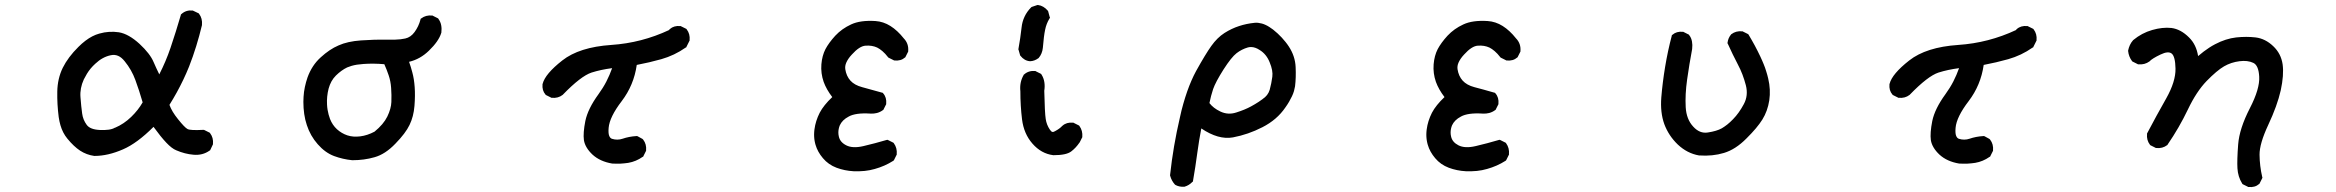

<svg xmlns="http://www.w3.org/2000/svg" viewBox="-20 -623 9540 784"><path d="M364.7 13.7Q333.5 9.3 307.1 -7.8Q281.2 -24.9 254.9 -57.1Q245.6 -68.4 238.5 -82Q231.4 -95.7 226.8 -111.6Q222.2 -127.4 219.7 -145Q212.9 -197.8 213.9 -249Q214.8 -302.2 236.3 -346.2Q257.8 -389.6 300.3 -431.6Q314.5 -445.8 328.6 -456.5Q342.8 -467.3 356.9 -474.6Q371.1 -481.9 385.3 -485.8Q405.8 -491.7 425.8 -492.9Q445.8 -494.1 465.3 -491.2Q485.8 -487.8 506.8 -475.8Q527.8 -463.9 549.8 -443.8Q593.3 -403.3 607.4 -369.1Q617.7 -345.2 630.4 -319.3Q657.2 -371.6 676.3 -427.7Q698.7 -494.1 718.3 -561.5L718.8 -564L721.2 -565.9Q739.7 -582.5 765.6 -580.1H767.1L769 -579.1L789.6 -569.3L791.5 -568.4L793 -566.4Q807.1 -547.9 804.7 -521.5V-521V-520.5Q794.4 -477.1 781.2 -434.6Q768.1 -392.1 752 -351.1Q741.2 -324.2 728.5 -297.6Q715.8 -271 701.7 -245.4Q687.5 -219.7 671.9 -194.8Q676.8 -181.2 685.5 -166.5Q694.3 -151.9 707 -136.2Q733.9 -102.5 745.6 -96.2Q757.3 -89.8 810.1 -92.8H812.5L814.9 -91.8L834.5 -82L836.4 -81.1L837.9 -79.1Q852.1 -60.5 849.6 -35.2V-33.7L848.6 -31.7L838.9 -11.2L837.9 -9.3L835.4 -7.8Q807.1 12.2 770 8.8Q734.9 5.9 699.7 -9.3Q681.6 -16.6 659.2 -40.3Q636.7 -64 606.9 -105Q540 -38.1 482.4 -13.2Q420.9 13.7 366.2 13.7H365.7ZM450.2 -101.6Q485.8 -116.7 515.6 -145.5Q544.4 -173.3 562.5 -205.1Q547.9 -255.4 532.7 -296.4Q517.6 -337.9 489.3 -372.6Q476.1 -389.2 462.2 -395Q448.2 -400.9 432.6 -397.5Q398.4 -390.6 369.1 -362.8Q358.9 -353.5 350.3 -343.3Q341.8 -333 335 -321.8Q328.1 -310.5 322.3 -298.8Q305.7 -262.7 308.6 -226.1Q311.5 -187.5 315.4 -159.7Q318.8 -133.8 334 -113.3Q347.7 -94.2 387.2 -92.3Q408.2 -91.3 423.8 -93.5Q439.5 -95.7 449.2 -101.6H449.7Z M1418 31.2Q1379.4 27.3 1344.2 14.2Q1307.6 0.5 1277.3 -34.2Q1247.1 -68.4 1232.9 -112.3Q1225.6 -133.8 1222.2 -157.7Q1218.8 -181.6 1218.8 -207Q1218.8 -217.3 1219.5 -227.5Q1220.2 -237.8 1221.4 -247.8Q1222.7 -257.8 1224.9 -267.8Q1227.1 -277.8 1229.7 -287.6Q1232.4 -297.4 1235.8 -307.1Q1244.6 -331.5 1258.1 -352.1Q1271.5 -372.6 1290 -389.2Q1307.6 -405.3 1325.7 -417.5Q1343.8 -429.7 1362.3 -437.5Q1398.9 -454.1 1454.1 -458Q1507.3 -461.9 1559.1 -460.9Q1576.2 -460.4 1590.3 -460.9Q1604.5 -461.4 1615.5 -462.6Q1626.5 -463.9 1634.8 -465.8Q1657.2 -470.7 1672.9 -492.2Q1689.5 -515.1 1696.8 -542.5L1697.3 -545.9L1700.2 -547.9Q1718.8 -562 1744.1 -559.6H1746.1L1747.6 -558.6L1767.1 -548.8L1769 -547.9L1770.5 -545.4Q1778.8 -534.2 1781.5 -520Q1784.2 -505.9 1782.2 -489.7V-489.3L1781.7 -488.3Q1771.5 -454.6 1731.4 -416Q1695.8 -381.3 1650.4 -370.6Q1658.2 -348.6 1663.6 -327.6Q1670.9 -301.3 1673.3 -267.1Q1675.8 -233.4 1672.4 -190.4Q1668.9 -147 1652.3 -112.8Q1636.2 -79.1 1594.7 -36.6Q1553.2 6.8 1509.3 19Q1467.3 31.2 1418.9 31.2H1418.5ZM1509.3 -85.4Q1545.9 -115.2 1561.5 -147Q1577.1 -179.2 1578.1 -206.5Q1578.6 -220.7 1578.4 -235.1Q1578.1 -249.5 1577.1 -264.2Q1575.2 -292 1566.9 -315.9Q1563 -327.1 1558.6 -338.6Q1554.2 -350.1 1549.3 -360.8Q1504.9 -364.7 1464.4 -361.8Q1449.7 -360.8 1437.5 -358.9Q1425.3 -356.9 1415.3 -354Q1405.3 -351.1 1397.5 -347.7Q1374 -336.4 1351.6 -314.5Q1340.8 -303.7 1333.5 -290.5Q1326.2 -277.3 1321.8 -261.2Q1313.5 -228.5 1315.4 -195.8Q1315.9 -185.1 1317.6 -174.8Q1319.3 -164.6 1321.8 -155.3Q1324.2 -146 1327.6 -137.2Q1337.4 -112.3 1356 -95.2Q1375 -78.1 1398.4 -70.3Q1421.9 -62.5 1450.9 -66.2Q1480 -69.8 1509.3 -85.4Z M2480 44.9Q2430.2 36.6 2399.4 8.3Q2384.3 -5.9 2375.5 -20.8Q2366.7 -35.6 2364.3 -50.8Q2360.4 -79.6 2370.1 -128.9Q2380.4 -178.7 2423.8 -238.3Q2432.6 -250.5 2440.9 -263.7Q2449.2 -276.9 2456.1 -290.3Q2462.9 -303.7 2468.8 -317.4Q2474.6 -331.1 2479.5 -344.7Q2434.1 -338.9 2395.5 -326.7Q2352.1 -312.5 2278.3 -236.3L2277.8 -235.8L2277.3 -235.4Q2258.8 -221.2 2233.4 -223.6H2231.4L2230 -224.6L2210.4 -234.4L2208.5 -235.4L2207.5 -236.8Q2192.9 -253.4 2195.3 -279.3V-279.8L2195.8 -280.8Q2206.1 -321.3 2275.9 -376Q2310.5 -403.3 2360.6 -419.2Q2410.6 -435.1 2476.1 -439.5Q2600.1 -447.8 2712.4 -500.5L2712.9 -501.5L2713.9 -503.4L2715.3 -504.4Q2731.9 -519 2757.8 -516.6H2759.8L2761.2 -515.6L2780.8 -505.9L2782.7 -504.9L2784.2 -502.9Q2798.3 -484.4 2795.9 -459V-457L2794.9 -455.6L2783.2 -432.1L2782.2 -429.7L2779.8 -428.7Q2733.9 -396.5 2680.2 -381.3Q2631.8 -367.7 2580.1 -357.9Q2574.2 -316.4 2558.8 -279.5Q2543.5 -242.7 2518.6 -210Q2469.2 -145.5 2465.3 -101.1Q2463.4 -79.6 2467.3 -69.1Q2471.2 -58.6 2479 -56.2Q2501 -49.3 2522.5 -56.6Q2535.2 -61 2549.1 -63.7Q2563 -66.4 2578.6 -67.4H2581.5L2584 -66.4L2603.5 -55.7L2605 -54.2L2606.4 -52.7Q2620.6 -34.2 2618.2 -8.8V-6.8L2617.2 -5.4L2607.4 14.2L2606.4 16.6L2604 17.6Q2577.1 36.6 2545.4 42Q2538.1 43 2530 43.9Q2522 44.9 2513.9 45.2Q2505.9 45.4 2497.6 45.4Q2489.3 45.4 2481 44.9H2480.5Z M3465.3 76.2Q3428.7 74.2 3396 62Q3362.3 49.3 3340.3 22.9Q3318.4 -2.9 3310.1 -31.7Q3309.1 -35.2 3308.3 -38.3Q3307.6 -41.5 3306.9 -44.9Q3306.2 -48.3 3305.7 -51.8Q3305.2 -55.2 3304.9 -58.6Q3304.7 -62 3304.4 -65.7Q3304.2 -69.3 3304.2 -73Q3304.2 -76.7 3304.4 -80.3Q3304.7 -84 3304.9 -87.6Q3305.2 -91.3 3305.7 -94.7Q3310.1 -128.9 3327.1 -162.6Q3343.3 -193.4 3378.4 -226.6Q3354.5 -257.8 3343.3 -288.6Q3331.1 -323.7 3334 -360.4Q3335.4 -377.9 3339.6 -393.6Q3343.8 -409.2 3350.6 -422.4Q3364.3 -448.2 3390.6 -477.1Q3404.3 -491.7 3420.4 -503.2Q3436.5 -514.6 3455.6 -523.4Q3493.2 -541 3554.7 -537.1Q3570.8 -536.1 3586.2 -531Q3601.6 -525.9 3616 -516.8Q3630.4 -507.8 3644 -495.1Q3657.7 -482.4 3670.4 -466.3Q3690.9 -445.3 3688.5 -414.6V-412.6L3687.5 -410.6L3677.7 -391.1L3676.8 -389.2L3675.3 -388.2Q3658.7 -373.5 3632.8 -376H3630.9L3629.4 -377L3609.9 -386.7L3607.9 -387.7L3606.4 -389.2Q3600.6 -397 3594.7 -403.1Q3588.9 -409.2 3583.3 -414.1Q3577.6 -418.9 3572.3 -422.6Q3566.9 -426.3 3562 -428.7Q3541 -438.5 3514.6 -436.5Q3489.7 -435.1 3458.5 -400.4Q3450.2 -391.6 3444.6 -383.3Q3439 -375 3435.8 -367.7Q3432.6 -360.4 3431.6 -353.5Q3430.7 -346.7 3431.6 -340.3Q3436 -312 3452.6 -293.7Q3469.2 -275.4 3500.5 -267.1Q3534.7 -258.3 3582 -244.6L3584.5 -244.1L3586.4 -241.7Q3601.1 -225.1 3598.6 -199.2V-197.3L3597.7 -195.8L3587.9 -176.3L3586.9 -174.3L3584.5 -172.9Q3573.7 -165 3560.8 -161.6Q3547.9 -158.2 3533.7 -159.2Q3503.4 -161.1 3481.4 -158Q3459.5 -154.8 3446.3 -147.5Q3432.1 -140.1 3423.1 -131.1Q3414.1 -122.1 3409.2 -111.3Q3406.2 -104 3404.8 -96.7Q3403.3 -89.4 3403.3 -81.5Q3403.3 -73.7 3405.3 -65.4Q3410.2 -42.5 3435.1 -29.8Q3461.4 -16.1 3505.4 -26.4Q3553.2 -37.6 3599.6 -51.3L3603.5 -52.2L3606.9 -50.8L3626.5 -41L3628.4 -40L3629.9 -38.1Q3644 -18.6 3641.6 6.8V8.8L3640.6 10.3L3630.9 29.8L3629.4 32.2L3627.4 33.7Q3592.8 55.7 3552.2 66.9Q3532.2 72.8 3510.5 75Q3488.8 77.1 3465.3 76.2Z M4280.8 10.7Q4231.4 4.4 4195.8 -36.6Q4160.6 -76.7 4153.3 -135.7Q4146.5 -191.4 4146.5 -250.5Q4142.6 -286.6 4159.7 -316.4L4160.2 -317.9L4161.6 -318.8Q4180.2 -335.4 4206.1 -333H4208L4209.5 -332L4229 -322.3L4231.4 -320.8L4232.9 -318.4Q4241.7 -304.7 4244.4 -287.6Q4247.1 -270.5 4244.1 -252.4Q4246.1 -161.6 4250 -137.2Q4253.4 -113.8 4266.6 -94.2Q4272 -85.9 4276.6 -84.5Q4281.2 -83 4288.1 -87.4Q4307.6 -97.7 4317.9 -109.4H4318.4L4318.8 -109.9Q4335.4 -124.5 4361.3 -122.1H4363.3L4364.7 -121.1L4384.3 -111.3L4386.2 -110.4L4387.7 -108.4Q4394.5 -99.1 4397.5 -87.9Q4400.4 -76.7 4399.4 -64.5V-62.5L4398.4 -61L4388.7 -41.5L4388.2 -41L4387.7 -40.5Q4373.5 -19.5 4354.5 -4.9Q4334.5 10.7 4282.2 10.7H4281.7ZM4219.2 -384.8Q4211.9 -379.4 4203.9 -376.5Q4195.8 -373.5 4187 -373H4186.5H4186Q4163.1 -374.5 4146.5 -395.5L4145.5 -397L4145 -398.9L4139.2 -419.4L4138.2 -421.4L4138.7 -423.8Q4146.5 -466.3 4151.4 -510.3Q4153.8 -534.2 4163.6 -554.9Q4173.3 -575.7 4190.4 -592.8L4191.9 -594.2L4194.3 -595.2L4214.8 -602.1L4216.8 -602.5H4218.8Q4230 -601.1 4240 -595.2Q4250 -589.4 4258.3 -579.6L4259.8 -577.6L4260.3 -575.7L4266.1 -554.2L4267.6 -550.3L4265.1 -546.9Q4252.4 -525.9 4247.6 -501.5Q4242.2 -476.1 4238.3 -427.7Q4235.8 -403.3 4221.2 -386.2L4220.2 -385.3Z M4814.9 139.6Q4795.9 140.6 4780.8 132.8L4779.3 131.8L4777.8 130.9Q4763.7 115.2 4758.3 95.2L4757.8 93.8V91.8Q4770.5 -25.9 4797.9 -143.1Q4804.2 -172.9 4811.8 -199.2Q4819.3 -225.6 4827.6 -249.3Q4835.9 -272.9 4845 -293.7Q4854 -314.5 4863.8 -332.5Q4902.8 -402.8 4926.3 -435.5Q4950.2 -469.2 4980 -488.3Q4994.6 -497.6 5009.5 -504.6Q5024.4 -511.7 5039.6 -516.6Q5069.3 -526.4 5102.5 -529.8Q5109.9 -530.8 5117.4 -529.8Q5125 -528.8 5132.6 -526.9Q5140.1 -524.9 5147.9 -521.2Q5155.8 -517.6 5163.3 -512.7Q5170.9 -507.8 5178.7 -502Q5188.5 -494.1 5197.3 -486.1Q5206.1 -478 5213.9 -469.5Q5221.7 -460.9 5229 -451.9Q5236.3 -442.9 5242.7 -433.1Q5268.6 -393.6 5270.5 -349.1Q5272.5 -306.2 5268.1 -270.5Q5266.6 -261.2 5263.7 -251Q5260.7 -240.7 5255.6 -230Q5250.5 -219.2 5243.9 -207.8Q5237.3 -196.3 5228.5 -184.1Q5194.3 -133.8 5134.8 -103.5Q5076.7 -73.7 5014.6 -62Q4955.1 -51.3 4885.3 -98.6Q4876 -50.3 4869.1 0.5Q4861.3 59.1 4851.6 114.7L4851.1 118.2L4848.6 120.1Q4835.4 133.8 4817.4 139.2L4816.4 139.6ZM5135.3 -218.3Q5157.7 -232.9 5164.6 -256.3Q5171.9 -283.2 5175.3 -309.6Q5178.7 -334.5 5164.6 -368.2Q5151.4 -401.9 5123.5 -418.9Q5114.7 -424.8 5106.2 -427.7Q5097.7 -430.7 5089.8 -430.9Q5082 -431.2 5075.2 -429.2Q5050.3 -421.9 5029.3 -405.8Q5008.3 -389.6 4976.1 -339.4Q4960 -314 4949.2 -293.7Q4938.5 -273.4 4933.6 -259.3Q4924.3 -231 4918.5 -202.1Q4926.3 -191.9 4937.3 -183.3Q4948.2 -174.8 4963.4 -167.5Q4994.6 -152.8 5027.8 -163.6Q5063.5 -174.8 5088.4 -188.5Q5096.2 -192.9 5104.2 -197.5Q5112.3 -202.1 5119.9 -207.3Q5127.4 -212.4 5134.8 -217.8H5135.3Z M5965.3 76.2Q5928.7 74.2 5896 62Q5862.3 49.3 5840.3 22.9Q5818.4 -2.9 5810.1 -31.7Q5809.1 -35.2 5808.3 -38.3Q5807.6 -41.5 5806.9 -44.9Q5806.2 -48.3 5805.7 -51.8Q5805.2 -55.2 5804.9 -58.6Q5804.7 -62 5804.4 -65.7Q5804.2 -69.3 5804.2 -73Q5804.2 -76.7 5804.4 -80.3Q5804.7 -84 5804.9 -87.6Q5805.2 -91.3 5805.7 -94.7Q5810.1 -128.9 5827.1 -162.6Q5843.3 -193.4 5878.4 -226.6Q5854.5 -257.8 5843.3 -288.6Q5831.1 -323.7 5834 -360.4Q5835.4 -377.9 5839.6 -393.6Q5843.8 -409.2 5850.6 -422.4Q5864.3 -448.2 5890.6 -477.1Q5904.3 -491.7 5920.4 -503.2Q5936.5 -514.6 5955.6 -523.4Q5993.2 -541 6054.7 -537.1Q6070.8 -536.1 6086.2 -531Q6101.6 -525.9 6116 -516.8Q6130.4 -507.8 6144 -495.1Q6157.7 -482.4 6170.4 -466.3Q6190.9 -445.3 6188.5 -414.6V-412.6L6187.5 -410.6L6177.7 -391.1L6176.8 -389.2L6175.3 -388.2Q6158.7 -373.5 6132.8 -376H6130.9L6129.4 -377L6109.9 -386.7L6107.9 -387.7L6106.4 -389.2Q6100.6 -397 6094.7 -403.1Q6088.9 -409.2 6083.3 -414.1Q6077.6 -418.9 6072.3 -422.6Q6066.9 -426.3 6062 -428.7Q6041 -438.5 6014.6 -436.5Q5989.7 -435.1 5958.5 -400.4Q5950.2 -391.6 5944.6 -383.3Q5939 -375 5935.8 -367.7Q5932.6 -360.4 5931.6 -353.5Q5930.7 -346.7 5931.6 -340.3Q5936 -312 5952.6 -293.7Q5969.2 -275.4 6000.5 -267.1Q6034.7 -258.3 6082 -244.6L6084.5 -244.1L6086.4 -241.7Q6101.1 -225.1 6098.6 -199.2V-197.3L6097.7 -195.8L6087.9 -176.3L6086.9 -174.3L6084.5 -172.9Q6073.7 -165 6060.8 -161.6Q6047.9 -158.2 6033.7 -159.2Q6003.4 -161.1 5981.4 -158Q5959.5 -154.8 5946.3 -147.5Q5932.1 -140.1 5923.1 -131.1Q5914.1 -122.1 5909.2 -111.3Q5906.2 -104 5904.8 -96.7Q5903.3 -89.4 5903.3 -81.5Q5903.3 -73.7 5905.3 -65.4Q5910.2 -42.5 5935.1 -29.8Q5961.4 -16.1 6005.4 -26.4Q6053.2 -37.6 6099.6 -51.3L6103.5 -52.2L6106.9 -50.8L6126.5 -41L6128.4 -40L6129.9 -38.1Q6144 -18.6 6141.6 6.8V8.8L6140.6 10.3L6130.9 29.8L6129.4 32.2L6127.4 33.7Q6092.8 55.7 6052.2 66.9Q6032.2 72.8 6010.5 75Q5988.8 77.1 5965.3 76.2Z M6917.5 11.7Q6869.6 3.4 6831.1 -32.7Q6793.5 -68.8 6775.9 -116.2Q6758.8 -163.6 6763.7 -225.6Q6768.6 -285.6 6779.3 -350.3Q6790 -415 6806.2 -476.1L6806.6 -479L6809.1 -481Q6825.7 -495.6 6851.6 -493.2H6853.5L6855 -492.2L6874.5 -482.4L6876.5 -481.4L6877.9 -479Q6882.3 -473.6 6885 -467Q6887.7 -460.4 6888.9 -453.6Q6890.1 -446.8 6890.4 -439.2Q6890.6 -431.6 6889.6 -423.3V-422.9Q6877.9 -360.8 6869.1 -298.3Q6860.4 -236.8 6863.3 -185.1Q6866.2 -135.7 6894 -106Q6920.4 -76.7 6953.6 -82Q6989.7 -87.4 7010.7 -99.1Q7021.5 -105.5 7033 -114.5Q7044.4 -123.5 7056.6 -136.2Q7081.1 -161.1 7100.6 -197.8Q7119.6 -232.9 7108.9 -274.9Q7103 -297.4 7095 -318.6Q7086.9 -339.8 7076.2 -359.9Q7054.7 -400.9 7035.2 -444.3L7033.7 -446.8L7034.2 -449.2Q7036.6 -467.8 7048.3 -481.9L7048.8 -482.9L7049.8 -483.4Q7068.4 -497.6 7093.8 -495.1H7095.7L7097.2 -494.1L7116.7 -484.4L7119.1 -482.9L7120.6 -480.5Q7127 -469.7 7133.3 -458.7Q7139.6 -447.8 7145.5 -436.8Q7151.4 -425.8 7157 -414.6Q7162.6 -403.3 7168 -392.1Q7171.9 -384.3 7175 -376.7Q7178.2 -369.1 7181.4 -361.6Q7184.6 -354 7187.3 -346.4Q7189.9 -338.9 7192.1 -331.5Q7194.3 -324.2 7196.5 -316.9Q7198.7 -309.6 7200.2 -302.2Q7210.9 -257.3 7204.6 -213.4Q7197.8 -169.4 7176.3 -134.8Q7155.3 -101.1 7111.3 -57.6Q7066.9 -12.7 7019.5 1.5Q6972.7 15.6 6918.5 11.7H6918Z M7980 44.9Q7930.2 36.6 7899.4 8.3Q7884.3 -5.9 7875.5 -20.8Q7866.7 -35.6 7864.3 -50.8Q7860.4 -79.6 7870.1 -128.9Q7880.4 -178.7 7923.8 -238.3Q7932.6 -250.5 7940.9 -263.7Q7949.2 -276.9 7956.1 -290.3Q7962.9 -303.7 7968.8 -317.4Q7974.6 -331.1 7979.5 -344.7Q7934.1 -338.9 7895.5 -326.7Q7852.1 -312.5 7778.3 -236.3L7777.8 -235.8L7777.3 -235.4Q7758.8 -221.2 7733.4 -223.6H7731.4L7730 -224.6L7710.4 -234.4L7708.5 -235.4L7707.5 -236.8Q7692.9 -253.4 7695.3 -279.3V-279.8L7695.8 -280.8Q7706.1 -321.3 7775.9 -376Q7810.5 -403.3 7860.6 -419.2Q7910.6 -435.1 7976.1 -439.5Q8100.1 -447.8 8212.4 -500.5L8212.9 -501.5L8213.9 -503.4L8215.3 -504.4Q8231.9 -519 8257.8 -516.6H8259.8L8261.2 -515.6L8280.8 -505.9L8282.7 -504.9L8284.2 -502.9Q8298.3 -484.4 8295.9 -459V-457L8294.9 -455.6L8283.2 -432.1L8282.2 -429.7L8279.8 -428.7Q8233.9 -396.5 8180.2 -381.3Q8131.8 -367.7 8080.1 -357.9Q8074.2 -316.4 8058.8 -279.5Q8043.5 -242.7 8018.6 -210Q7969.2 -145.5 7965.3 -101.1Q7963.4 -79.6 7967.3 -69.1Q7971.2 -58.6 7979 -56.2Q8001 -49.3 8022.5 -56.6Q8035.2 -61 8049.1 -63.7Q8063 -66.4 8078.6 -67.4H8081.5L8084 -66.4L8103.5 -55.7L8105 -54.2L8106.4 -52.7Q8120.6 -34.2 8118.2 -8.8V-6.8L8117.2 -5.4L8107.4 14.2L8106.4 16.6L8104 17.6Q8077.1 36.6 8045.4 42Q8038.1 43 8030 43.9Q8022 44.9 8013.9 45.2Q8005.9 45.4 7997.6 45.4Q7989.3 45.4 7981 44.9H7980.5Z M9158.7 139.6 9139.2 129.9 9136.7 128.4 9135.3 126Q9118.2 98.6 9116.2 64Q9114.3 31.2 9119.1 -32.7Q9124 -97.7 9167 -181.2Q9208 -260.7 9205.1 -310.1Q9202.6 -356 9181.2 -366.2Q9157.7 -377.4 9124.5 -373Q9090.3 -368.7 9061.5 -352.1Q9032.2 -335 8990.2 -292Q8948.7 -249 8914.1 -176.3Q8878.4 -101.6 8831.1 -32.7L8830.6 -31.2L8829.1 -30.3Q8810.5 -16.1 8785.2 -18.6H8783.2L8781.7 -19.5L8762.2 -29.3L8760.3 -30.3L8758.8 -32.2Q8744.6 -50.8 8747.1 -76.2V-78.1L8748 -79.6Q8785.2 -150.4 8825.7 -221.7Q8864.3 -290.5 8863.3 -342.8Q8862.3 -392.6 8847.7 -404.3Q8833.5 -415.5 8802.2 -400.4Q8784.7 -392.1 8773.4 -385Q8762.2 -377.9 8758.3 -373.5L8757.8 -372.6L8756.8 -372.1Q8737.3 -357.9 8711.9 -360.4H8710L8708.5 -361.3L8689 -371.1L8687 -372.1L8685.5 -374Q8672.4 -391.6 8669.9 -414.1V-415.5V-417Q8672.4 -428.7 8677.2 -439.2Q8682.1 -449.7 8689.9 -458.5L8690.4 -459L8690.9 -459.5Q8725.6 -488.3 8768.1 -500.5Q8810.5 -512.7 8846.7 -508.8Q8865.7 -506.3 8883.8 -496.6Q8901.9 -486.8 8918.9 -469.7Q8948.2 -440.9 8955.6 -394Q8966.8 -403.8 8978.3 -412.4Q8989.7 -420.9 9001.2 -428.5Q9012.7 -436 9024.9 -442.4Q9068.4 -465.3 9111.3 -470.2Q9153.3 -474.6 9190.4 -470.2Q9230 -465.3 9262.2 -434.6Q9294.4 -404.3 9300.8 -359.9Q9306.6 -316.9 9293 -253.9Q9278.8 -191.4 9241.7 -112.3Q9206.1 -36.1 9206.5 8.8Q9207 54.7 9217.3 99.1L9218.3 102.5L9216.8 106L9207 125.5L9206.1 127.4L9204.6 128.4Q9188 143.1 9162.1 140.6H9160.2Z"/></svg>

Font: NaikaiFont
Style: Bold
Weight: 700
Version: Version 1.89